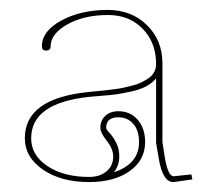

<svg xmlns="http://www.w3.org/2000/svg" viewBox="-20 -785 420 385"><path d="M208.5 -439.5Q258.8 -456.5 258.8 -500Q258.8 -523.4 247.3 -536.6Q235.8 -549.8 217.3 -549.8Q192.9 -549.8 192.9 -528.8Q192.9 -525.4 199.5 -518.6Q206.1 -511.7 212.6 -499.5Q219.2 -487.3 219.2 -471.2Q219.2 -453.6 208.5 -439.5ZM158.7 -419.9Q102.5 -419.9 66.2 -444.8Q29.8 -469.7 29.8 -507.8Q29.8 -587.9 158.2 -600.6Q161.6 -601.1 173.1 -602.1Q184.6 -603 190.7 -603.8Q196.8 -604.5 208.5 -606Q220.2 -607.4 227.5 -609.1Q234.9 -610.8 244.9 -613.3Q254.9 -615.7 261.5 -618.9Q268.1 -622.1 274.7 -626Q281.2 -629.9 285.4 -635Q289.6 -640.1 291.5 -646Q293 -650.4 293 -655.8V-658.2Q292.5 -700.7 265.6 -727.8Q238.8 -754.9 196.8 -754.9Q148.4 -754.9 115 -736.1Q81.5 -717.3 81.5 -691.9Q81.5 -683.6 72.3 -683.6Q64 -683.6 64 -691.9Q64 -722.7 103 -743.9Q142.1 -765.1 195.8 -765.1Q243.7 -765.1 274.7 -734.6Q305.7 -704.1 305.7 -658.2V-500L310.5 -469.2Q316.9 -431.6 328.1 -431.6L362.3 -435.1H363.8L365.7 -425.3L328.1 -419.9H327.6Q306.2 -419.9 298.3 -467.3L293 -498.5V-627.9Q285.2 -618.2 272.5 -611.6Q259.8 -605 242.4 -601.3Q225.1 -597.7 213.4 -595.9Q201.7 -594.2 182.1 -592.8Q162.6 -591.3 159.2 -590.8Q42.5 -578.6 42.5 -507.8Q42.5 -473.6 75.2 -451.9Q107.9 -430.2 158.7 -430.2Q180.2 -430.2 193.6 -441.4Q207 -452.6 207 -471.2Q207 -486.3 194.1 -502.7Q181.2 -519 181.2 -528.8Q181.2 -543.5 191.2 -552.7Q201.2 -562 217.3 -562Q241.2 -562 256.1 -544.9Q271 -527.8 271 -500Q271 -463.9 240 -441.9Q209 -419.9 158.7 -419.9Z"/></svg>

Font: ZnikomitNo24
Style: Thin
Weight: 300
Designer: gluk
Foundry: gluk
Version: Version 0.55